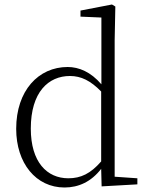

<svg xmlns="http://www.w3.org/2000/svg" viewBox="-20 -820 657 854"><path d="M432 9 591 0V-27L490 -34V-641L493 -791L478 -800L338 -773V-746L431 -742V-445C384 -500 331 -522 281 -522C151 -522 52 -417 52 -247C52 -94 140 14 267 14C330 14 386 -12 430 -69ZM430 -102C383 -48 340 -27 284 -27C189 -27 117 -99 117 -248C117 -411 196 -482 291 -482C341 -482 383 -461 430 -413Z"/></svg>

Font: Noto Serif CJK SC ExtraLight
Style: Regular
Weight: 200
Designer: Ryoko NISHIZUKA 西塚涼子 (kana & ideographs); Frank Grießhammer (Latin, Greek & Cyrillic); Wenlong ZHANG 张文龙 (bopomofo); San
Foundry: Adobe
Version: Version 2.001;hotconv 1.1.0;makeotfexe 2.6.0